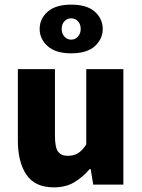

<svg xmlns="http://www.w3.org/2000/svg" viewBox="-20 -796 613 828"><path d="M212 12Q131 12 94 -42.5Q57 -97 57 -190V-498H217V-210Q217 -160 230.5 -142Q244 -124 272 -124Q298 -124 316 -135Q334 -146 352 -173V-498H512V0H382L371 -67H367Q336 -31 299.5 -9.5Q263 12 212 12ZM287 -566Q220 -566 185.5 -597Q151 -628 151 -671Q151 -715 185.5 -745.5Q220 -776 287 -776Q355 -776 389 -745.5Q423 -715 423 -671Q423 -628 389 -597Q355 -566 287 -566ZM287 -625Q304 -625 316 -638Q328 -651 328 -671Q328 -692 316 -704.5Q304 -717 287 -717Q270 -717 258 -704.5Q246 -692 246 -671Q246 -651 258 -638Q270 -625 287 -625Z"/></svg>

Font: Source Sans 3 ExtraBold
Style: Regular
Weight: 800
Designer: Paul D. Hunt
Foundry: Adobe
Version: Version 3.052;hotconv 1.1.0;makeotfexe 2.6.0